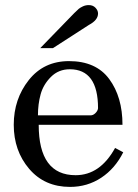

<svg xmlns="http://www.w3.org/2000/svg" viewBox="-20 -719 540 754"><path d="M34 -229Q34 -330 93 -404.5Q152 -479 251 -479Q357 -479 409 -408.5Q461 -338 461 -229H132Q132 -31 277 -31Q373 -31 432 -138L464 -121Q432 -57 377.5 -21Q323 15 255 15Q155 15 94.5 -56Q34 -127 34 -229ZM254 -447Q210 -447 180 -417Q150 -387 139.5 -348.5Q129 -310 129 -266H336Q346 -266 355 -275Q364 -284 365 -294Q365 -447 254 -447ZM138 -530 272 -668Q284 -680 289.5 -684.5Q295 -689 305.5 -694Q316 -699 329 -699Q345 -699 355 -688.5Q365 -678 365 -666Q365 -640 329 -621L188 -530Q188 -530 138 -530Z"/></svg>

Font: Academico
Style: Regular
Weight: 400
Foundry: Steinberg Media Technologies GmbH
Version: Version 0.902